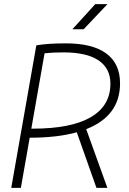

<svg xmlns="http://www.w3.org/2000/svg" viewBox="-20 -914 626 934"><path d="M34.7 0 156.7 -693.4Q212.4 -703.1 300.3 -703.1Q430.2 -703.1 497.1 -653.8Q564 -604.5 564 -508.3Q564 -350.1 399.4 -285.6L502.4 0H449.2L353.5 -270.5Q258.8 -244.1 124.5 -244.1L81.5 0ZM132.3 -288.1H139.6Q325.7 -288.1 421.4 -343.8Q517.1 -399.4 517.1 -506.8Q517.1 -581.5 459.2 -620.4Q401.4 -659.2 289.1 -659.2Q237.3 -659.2 196.8 -654.8ZM332 -771.5 443.4 -894H502.9L386.7 -771.5Z"/></svg>

Font: Cascadia Mono PL ExtraLight
Style: Italic
Weight: 200
Italic angle: -10°
Monospace: yes
Designer: Aaron Bell
Foundry: Saja Typeworks
Version: Version 2404.023; ttfautohint (v1.8.4)